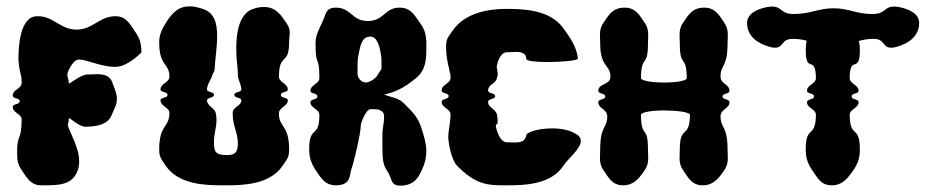

<svg xmlns="http://www.w3.org/2000/svg" viewBox="-20 -582 2929 603"><path d="M222 -42C226.8 -52.7 228.7 -63.9 228.7 -75.2C228.7 -120.9 197 -168.1 193 -189C195 -202 196 -199 196 -210C196 -211 197 -211 197 -211C201 -211 228 -184 249 -184H250C280 -185 316 -188 330 -219C342 -247 347 -254 347 -272C347 -289 342 -297 332 -325C324 -345 305 -349 285 -349C275 -349 264 -348 254 -348C232 -347 202 -320 197 -320C197 -320 196 -320 196 -321C196 -333.2 191.4 -339.6 191.4 -347.2C191.4 -349.6 191.8 -352.1 193 -355C200 -374 214 -394 226 -395H228C228.5 -395 228.9 -395 229.4 -395C250.9 -395 293 -374 337 -372C342 -372 347 -372 352 -373C384 -377 424 -416 424 -418C424 -443 420 -461 404 -483C388 -508 374 -531 344 -531H342C292 -531 272 -489 220 -489C170 -489 148 -531 100 -531H96C40 -531 38 -425 38 -400V-393C39 -381 40 -371 42 -361C46 -343 48 -344 48 -322C48 -303 20 -301 20 -282C20 -271 42 -275 42 -264C42 -253 20 -257 20 -246C20 -227 48 -225 48 -206C48 -192 47 -179 45 -166C40 -145 36 -147 34 -120V-113C34 -108 33.9 -103.3 33.9 -98.8C33.9 -80.6 35.2 -65.6 48 -48C64 -23 78 0 108 0H110C112.2 0 114.4 0 116.6 0C163.9 0 204.8 -0.9 222 -42Z M727 -350C727 -349.3 726.9 -348.5 726.9 -347.8C726.9 -331.8 737 -318.3 738 -302C739 -291 716 -295 716 -284C716 -273 739 -277 738 -266C737 -249 713 -247 711 -230V-220C711 -187 727 -166 727 -131C727 -103 718 -95 692 -95C654 -95 652 -108 652 -138C652 -162 660 -181 660 -206C660 -212 659 -218 658 -225C655 -244 632 -247 630 -266C629 -277 652 -273 652 -284C652 -295 629 -291 630 -302C632 -321 641 -328 647 -346C650 -355 654 -357 654 -365C656 -399 662 -436 662 -469C662 -510 653 -544 614 -555C599 -560 586 -562 575 -562C542 -562 523 -544 504 -515C490 -493 480 -475 480 -450C480 -371 512 -386 512 -341C512 -323 486 -321 484 -302C483 -291 506 -295 506 -284C506 -273 483 -277 484 -266C486 -247 512 -245 512 -227C512 -180 480 -192 480 -113C480 -88 486 -84 500 -62C541 -1 629 0 680 0H684H689C741 0 827 -1 868 -62C883 -84 888 -88 888 -113C888 -191 856 -180 856 -226C856 -245 882 -247 884 -266C885 -277 862 -273 862 -284C862 -295 885 -291 884 -302C882 -321 856 -323 856 -342C857 -419 888 -374 888 -450C888 -462 890 -471 890 -479C890 -489 888 -497 880 -509C863 -534 847 -560 809 -560C800 -560 790 -559 778 -555C731 -542 722 -480 722 -429C722 -388 727 -374 727 -350Z M1129 -323C1113 -323 1103 -339 1103 -349V-356V-384C1103 -390 1104 -397 1105 -405C1111 -432 1113 -465 1141 -467H1143C1167 -467 1174 -429 1177 -405C1178 -400 1178 -395 1178 -390C1178 -381.5 1178.2 -376.1 1178.2 -372.4C1178.2 -361.1 1176.5 -364.5 1163 -342C1161 -339 1144 -323 1129 -323ZM1303 -181C1293 -213 1277 -229 1253 -253C1231 -277 1213 -274 1187 -285C1235 -296 1261 -316 1287 -337C1317 -362 1319 -396 1319 -427V-445C1319 -470 1315 -488 1299 -510C1281 -536 1269 -558 1235 -558C1187 -558 1187 -516 1135 -516C1085 -516 1083 -558 1035 -558C1001 -558 1005 -537 991 -510C980 -486 971 -470 971 -445C971 -367 983 -413 983 -337C983 -318 955 -316 955 -297C955 -286 977 -291 977 -279C977 -268 955 -272 955 -261C955 -242 983 -240 983 -221C983 -145 951 -191 951 -113C951 -88 957 -70 971 -48C989 -22 1001 0 1035 0C1083 0 1078 -34 1083 -49C1091 -70 1113 -163 1113 -187C1113 -196 1129 -238 1143 -239H1155C1165 -239 1173 -238 1181 -231C1185 -228 1186.3 -221.4 1186.3 -213.4C1186.3 -197.3 1181 -175.3 1181 -164C1181 -150.8 1180.9 -139.1 1180.9 -128.6C1180.9 -86.7 1182.2 -64.6 1195 -47C1213 -21 1205 1 1237 1C1287 1 1297 -34 1305 -48C1315 -69 1319 -89 1319 -109C1319 -132 1309 -164 1303 -181Z M1415 -62C1474.1 -0.9 1514.5 0 1562.4 0C1563.9 0 1565.5 0 1567 0H1572C1624 0 1712 -1 1751 -64C1763 -82.3 1804.2 -114.7 1804.2 -139.7C1804.2 -146 1801.5 -151.9 1795 -157C1774.4 -173 1743.4 -178.8 1714 -178.8C1671.8 -178.8 1633 -167 1633 -157C1633 -155 1632 -153 1631 -151C1625.6 -136.8 1612.4 -134.5 1597.2 -134.5C1590 -134.5 1582.4 -135 1575 -135H1573C1553 -135 1543 -161 1537 -185C1540 -200 1543 -185 1543 -202C1543 -208 1542 -214 1541 -221C1538 -240 1513 -243 1513 -262C1513 -273 1535 -269 1535 -280C1535 -291 1513 -287 1513 -298C1513 -317 1538 -319 1541 -338C1542 -345 1543 -341 1543 -347C1543 -362 1541 -360 1540 -374C1545 -396 1554 -418 1573 -418H1575C1585 -418 1594 -419 1603 -419C1617 -419 1633 -414 1633 -397C1633 -390 1664.2 -387.2 1699.2 -387.2C1744 -387.2 1795 -391.8 1795 -397.9C1795 -397.9 1795 -398 1795 -398C1791 -438 1766 -469 1751 -491C1708 -554 1618 -554 1567 -554C1517 -554 1440 -543 1401 -485C1386 -463 1381 -460 1381 -435V-428C1382 -404 1386 -383 1391 -364C1393 -345 1395 -359 1395 -338C1395 -319 1367 -317 1367 -298C1367 -287 1389 -291 1389 -280C1389 -269 1367 -273 1367 -262C1367 -243 1395 -241 1395 -222C1395 -198.5 1387.9 -172.3 1387.9 -151.8C1387.9 -150.5 1387.9 -149.2 1388 -148C1389 -129 1398 -80 1415 -62Z M1993 -221C1993 -230 2029 -235.2 2065 -235.2C2101 -235.2 2147 -230.5 2147 -221C2146 -145 2115 -191 2115 -113C2115 -103 2114.2 -94.1 2114.2 -85.7C2114.2 -73 2116 -61.2 2125 -48C2142 -23 2153 0 2187 0C2220 0 2237 -21 2255 -48C2264 -61.2 2265.8 -73 2265.8 -85.7C2265.8 -94.1 2265 -103 2265 -113C2265 -187.9 2242.9 -178.9 2242.9 -216.1C2242.9 -240.3 2271 -240.3 2271 -261C2271 -272 2249 -268 2249 -279C2249 -290 2271 -286 2271 -297C2271 -317.7 2242.9 -317.7 2242.9 -341.9C2242.9 -379.1 2265 -370.1 2265 -445C2265 -455 2265.8 -463.9 2265.8 -472.3C2265.8 -485 2264 -496.8 2255 -510C2238 -536 2225 -558 2192 -558C2155 -558 2143 -537 2125 -510C2116 -496.8 2114.2 -485 2114.2 -472.3C2114.2 -463.9 2115 -455 2115 -445C2115 -367 2136 -413 2137 -337C2137 -327.5 2101 -322.8 2065 -322.8C2029 -322.8 1993 -328 1993 -337C1994 -413 2015 -367 2015 -445C2015 -455 2015.8 -463.9 2015.8 -472.3C2015.8 -485 2014 -496.8 2005 -510C1988 -536 1975 -558 1942 -558C1905 -558 1893 -537 1875 -510C1866 -496.8 1864.2 -485 1864.2 -472.3C1864.2 -463.9 1865 -455 1865 -445C1865 -369.2 1897.1 -380.3 1897.1 -340.6C1897.1 -314.9 1859 -320.4 1859 -297C1859 -286 1881 -290 1881 -279C1881 -268 1859 -272 1859 -261C1859 -240.3 1887.1 -240.3 1887.1 -216.1C1887.1 -178.9 1865 -187.9 1865 -113C1865 -103 1864.2 -94.1 1864.2 -85.7C1864.2 -73 1866 -61.2 1875 -48C1892 -23 1903 0 1937 0C1970 0 1987 -21 2005 -48C2014 -61.2 2015.8 -73 2015.8 -85.7C2015.8 -94.1 2015 -103 2015 -113C2015 -191 1994 -145 1993 -221Z M2648.5 -337C2649.5 -413 2680.5 -347 2680.5 -425C2680.5 -435.4 2679.6 -444.6 2677.5 -453.4C2691 -457.2 2705.6 -460 2723.5 -460C2760.4 -460 2750.3 -432.2 2779.2 -432.2C2783.2 -432.2 2787.6 -432.8 2792.5 -434C2831.6 -444 2866.7 -467 2866.7 -509.9C2866.7 -540.2 2833.2 -554.2 2802.5 -560C2797.4 -561 2792.7 -561.4 2788.4 -561.4C2756.7 -561.4 2761.3 -538.9 2723.5 -538C2722.1 -538 2720.8 -538 2719.4 -538C2668.4 -538 2646.2 -556 2597.5 -556C2550.7 -556 2524.8 -538 2473.6 -538C2472.3 -538 2470.9 -538 2469.5 -538C2431.7 -538.9 2436.3 -561.4 2404.6 -561.4C2400.3 -561.4 2395.6 -561 2390.5 -560C2359.8 -554.2 2326.3 -540.2 2326.3 -509.9C2326.3 -467 2361.4 -444 2400.5 -434C2405.4 -432.8 2409.8 -432.2 2413.8 -432.2C2442.7 -432.2 2432.6 -460 2469.5 -460C2486.3 -460 2500.5 -457.5 2513.6 -454.1C2511.4 -445.1 2510.5 -435.7 2510.5 -425C2510.5 -347 2541.5 -413 2542.5 -337C2542.5 -318 2514.5 -316 2514.5 -297C2514.5 -286 2536.5 -291 2536.5 -279C2536.5 -268 2514.5 -272 2514.5 -261C2514.5 -242 2542.5 -240 2542.5 -221C2541.5 -145 2510.5 -191 2510.5 -113C2510.5 -88 2515.5 -70 2530.5 -48C2548.5 -22 2558.5 0 2592.5 0C2625.5 0 2642.5 -22 2660.5 -48C2675.5 -70 2680.5 -88 2680.5 -113C2680.5 -191 2649.5 -145 2648.5 -221C2648.5 -240 2676.5 -242 2676.5 -261C2676.5 -272 2654.5 -268 2654.5 -279C2654.5 -291 2676.5 -286 2676.5 -297C2676.5 -316 2648.5 -318 2648.5 -337Z"/></svg>

Font: Chromatic Etruscan
Style: Regular
Weight: 400
Version: Version 000.910